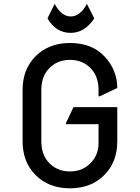

<svg xmlns="http://www.w3.org/2000/svg" viewBox="-20 -971 728 1000"><path d="M228.5 -873V-877.9L264.6 -950.7Q299.8 -885.3 348.6 -885.3Q397.5 -885.3 432.6 -950.7L469.7 -877.9V-873Q419.9 -799.8 347.7 -799.8Q272.5 -799.8 228.5 -873ZM590.8 -413.1V-234.4Q590.8 -128.4 524.9 -61Q455.6 9.8 344.2 9.8Q232.9 9.8 163.6 -61Q97.7 -128.4 97.7 -234.4V-502.9Q97.7 -608.9 163.6 -676.3Q232.9 -747.1 344.2 -747.1Q459.5 -747.1 525.1 -676.3Q590.8 -605.5 590.8 -512.7L498 -468.8H493.2V-502.9Q493.2 -568.4 458 -608.9Q414.6 -659.2 344.2 -659.2Q273.9 -659.2 230.5 -608.9Q195.3 -568.4 195.3 -502.9V-234.4Q195.3 -168.9 230.5 -128.4Q273.9 -78.1 344.2 -78.1Q414.6 -78.1 458 -128.4Q493.2 -168.9 493.2 -224.6V-324.2H323.2V-329.1L362.8 -413.1Z"/></svg>

Font: Nova Round
Style: Book
Weight: 400
Version: Version 2.000